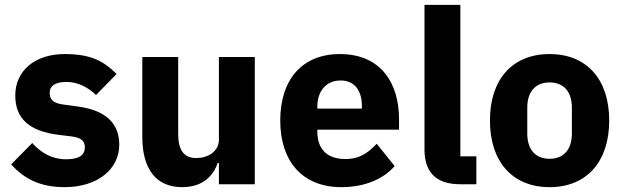

<svg xmlns="http://www.w3.org/2000/svg" viewBox="-20 -760 2569 792"><path d="M247 12C382 12 472 -62 472 -163C472 -254 413 -306 299 -321L240 -329C197 -335 185 -350 185 -378C185 -404 205 -422 255 -422C299 -422 343 -401 376 -368L461 -455C408 -507 357 -537 247 -537C122 -537 43 -467 43 -366C43 -271 101 -219 220 -204L277 -197C314 -192 330 -179 330 -153C330 -122 310 -103 252 -103C195 -103 150 -129 113 -170L26 -82C80 -22 146 12 247 12Z M883 0H1031V-525H883V-184C883 -134 836 -108 790 -108C736 -108 715 -144 715 -208V-525H567V-195C567 -63 624 12 731 12C817 12 860 -35 878 -88H883Z M1388 12C1484 12 1561 -21 1608 -75L1534 -167C1501 -133 1467 -104 1405 -104C1326 -104 1289 -148 1289 -217V-225H1626V-269C1626 -411 1556 -537 1382 -537C1224 -537 1136 -429 1136 -263C1136 -95 1227 12 1388 12ZM1385 -428C1444 -428 1473 -385 1473 -321V-312H1289V-320C1289 -385 1326 -428 1385 -428Z M1945 0V-115H1879V-740H1731V-144C1731 -51 1777 0 1878 0Z M2247 12C2401 12 2493 -94 2493 -263C2493 -432 2401 -537 2247 -537C2093 -537 2001 -432 2001 -263C2001 -94 2093 12 2247 12ZM2247 -105C2189 -105 2155 -143 2155 -209V-316C2155 -382 2189 -420 2247 -420C2305 -420 2339 -382 2339 -316V-209C2339 -143 2305 -105 2247 -105Z"/></svg>

Font: IBM Plex Thai Looped
Style: Bold
Weight: 700
Designer: Mike Abbink, Paul van der Laan, Pieter van Rosmalen, Ben Mitchell, Mark Frömberg
Foundry: Bold Monday
Version: Version 1.0